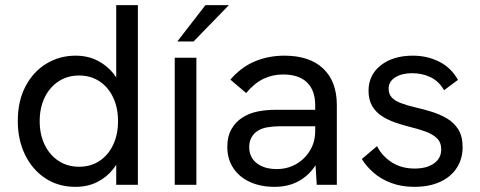

<svg xmlns="http://www.w3.org/2000/svg" viewBox="-20 -717 1863 745"><path d="M273 8Q206 8 155.5 -25.5Q105 -59 77 -117Q49 -175 49 -247Q49 -325 79 -382Q109 -439 160 -470Q211 -501 273 -501Q320 -501 357 -482.5Q394 -464 419.5 -432.5Q445 -401 455 -362L431 -346V-697H515V0H431V-147L459 -138Q446 -95 420 -62Q394 -29 357 -10.5Q320 8 273 8ZM287 -70Q332 -70 366 -92.5Q400 -115 419 -155Q438 -195 438 -247Q438 -299 419 -339Q400 -379 366 -401.5Q332 -424 287 -424Q242 -424 207.5 -401.5Q173 -379 153.5 -339Q134 -299 134 -247Q134 -195 153.5 -155Q173 -115 207.5 -92.5Q242 -70 287 -70Z M658 0V-493H742V0ZM668 -556 777 -697H868L731 -556Z M1209 0 1203 -99V-309Q1203 -366 1171.5 -397Q1140 -428 1078 -428Q1038 -428 1003 -411.5Q968 -395 935 -356L874 -408Q915 -456 968 -478.5Q1021 -501 1084 -501Q1181 -501 1234 -451Q1287 -401 1287 -309V0ZM1046 8Q990 8 948.5 -11.5Q907 -31 884.5 -66Q862 -101 862 -147Q862 -188 878.5 -216.5Q895 -245 921 -261Q947 -278 980.5 -284.5Q1014 -291 1051 -291H1211V-227H1063Q1041 -227 1017 -223Q993 -219 975 -206Q962 -196 954.5 -181Q947 -166 947 -146Q947 -107 976 -84Q1005 -61 1054 -61Q1095 -61 1128.5 -80Q1162 -99 1182.5 -132.5Q1203 -166 1203 -208L1238 -172Q1232 -119 1206 -78Q1180 -37 1139.5 -14.5Q1099 8 1046 8Z M1588 8Q1538 8 1498 -7Q1458 -22 1429.5 -47Q1401 -72 1384 -100L1443 -150Q1462 -112 1499.5 -87.5Q1537 -63 1589 -63Q1636 -63 1664 -83Q1692 -103 1692 -137Q1692 -165 1675 -181Q1658 -197 1630 -207Q1602 -217 1569 -225Q1541 -232 1512.5 -242Q1484 -252 1461 -267Q1438 -282 1424 -306Q1410 -330 1410 -365Q1410 -426 1457.5 -463.5Q1505 -501 1582 -501Q1638 -501 1684.5 -477.5Q1731 -454 1757 -407L1703 -367Q1683 -402 1650.5 -417.5Q1618 -433 1579 -433Q1540 -433 1514 -417Q1488 -401 1488 -373Q1488 -352 1500 -339Q1512 -326 1535.5 -317Q1559 -308 1593 -300Q1624 -293 1656 -283Q1688 -273 1715 -257Q1742 -241 1758.5 -214.5Q1775 -188 1775 -146Q1775 -100 1752 -65Q1729 -30 1687 -11Q1645 8 1588 8Z"/></svg>

Font: Hanken Grotesk
Style: Regular
Weight: 400
Designer: Alfredo Marco Pradil
Foundry: Hanken Design Co.
Version: Version 3.013